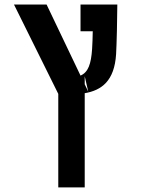

<svg xmlns="http://www.w3.org/2000/svg" viewBox="-20 -606 626 851"><path d="M238.3 224.6H355.5V-192.9C430.2 -205.6 487.3 -247.1 494.6 -366.2C497.1 -407.2 500 -534.2 500 -585.9H336.9V-467.3H391.1C390.6 -438 389.6 -409.7 388.2 -388.7C383.8 -322.8 371.1 -285.6 336.9 -271L186.5 -585.9H42L238.3 -189.9ZM355.5 -232.4V-268.1L371.1 -199.7Z"/></svg>

Font: Cascadia Mono SemiBold
Style: Regular
Weight: 600
Monospace: yes
Designer: Aaron Bell
Foundry: Saja Typeworks
Version: Version 2404.023